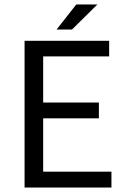

<svg xmlns="http://www.w3.org/2000/svg" viewBox="-20 -838 567 858"><path d="M89.8 -655.8H467.8V-585.9H172.9V-379.9H421.9V-309.1H172.9V-70.8H478V0H89.8ZM301.8 -706.1H232.9L320.8 -817.9H415Z"/></svg>

Font: SourceSansPro-Regular
Style: Regular
Weight: 400
Designer: Paul D. Hunt
Foundry: Adobe Systems Incorporated
Version: Version 1.050;PS Version 1.000;hotconv 1.0.70;makeotf.lib2.5